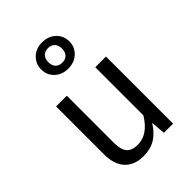

<svg xmlns="http://www.w3.org/2000/svg" viewBox="-242 -942 1064 1064"><g transform="rotate(-45 290.5 -410.0)"><path d="M210 -802.5Q240.7 -832 289.1 -832Q337.4 -832 368.7 -802.5Q399.9 -772.9 399.9 -729Q399.9 -685.1 368.7 -655.5Q337.4 -626 289.1 -626Q240.7 -626 210 -655.5Q179.2 -685.1 179.2 -729Q179.2 -772.9 210 -802.5ZM289.1 -786.1Q264.2 -786.1 250 -771Q235.8 -755.9 235.8 -729Q235.8 -702.6 250 -687.7Q264.2 -672.9 289.1 -672.9Q314 -672.9 328.4 -687.7Q342.8 -702.6 342.8 -729Q342.8 -756.3 328.6 -771.2Q314.5 -786.1 289.1 -786.1ZM483.9 -525.9V0H412.1L404.8 -85Q374.5 -35.6 335.2 -11.7Q295.9 12.2 240.2 12.2Q170.4 12.2 131.6 -29.8Q92.8 -71.8 92.8 -148.9V-525.9H176.8V-158.2Q176.8 -102.5 197.3 -78.9Q217.8 -55.2 263.2 -55.2Q343.3 -55.2 399.9 -148.9V-525.9Z"/></g></svg>

Font: Fira Sans Book
Style: Regular
Weight: 350
Designer: Carrois Corporate & Edenspiekermann AG
Foundry: Carrois Corporate GbR & Edenspiekermann AG
Version: Version 4.203;PS 004.203;hotconv 1.0.88;makeotf.lib2.5.64775